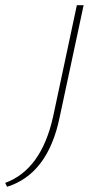

<svg xmlns="http://www.w3.org/2000/svg" viewBox="-151 -428 389 737"><path d="M53 19 144 -408H170L78 22Q33 240 -124 289L-131 274Q8 223 53 19Z"/></svg>

Font: EauTestText Extralight
Style: Italic
Weight: 250
Italic angle: -12°
Designer: Christian Thalmann (Catharsis Fonts)
Version: Version 0.001;PS 000.001;hotconv 1.0.88;makeotf.lib2.5.64775